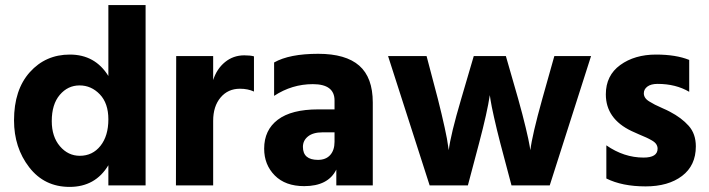

<svg xmlns="http://www.w3.org/2000/svg" viewBox="-20 -727 2779 753"><path d="M293 -116Q343 -116 374 -155Q405 -194 405 -259Q405 -322 371.5 -357Q338 -392 292 -392Q246 -392 214.5 -355Q183 -318 183 -252Q183 -191 215 -153.5Q247 -116 293 -116ZM405 -707H551V0H405V-79Q354 6 253 6Q154 6 94.5 -71Q35 -148 35 -255Q35 -375 97 -444Q159 -513 254 -513Q353 -513 405 -429Z M816 -507V-413Q830 -457 862.5 -483.5Q895 -510 938 -510Q962 -510 976 -506V-368Q952 -379 921 -379Q874 -379 845 -344.5Q816 -310 816 -253V0H670L671 -507Z M1292 -208H1245Q1208 -208 1188 -192Q1168 -176 1168 -151Q1168 -100 1227 -100Q1258 -100 1275 -119Q1292 -138 1292 -171ZM1055 -351V-482Q1115 -516 1228 -516Q1336 -516 1389 -469.5Q1442 -423 1442 -325V0H1299V-62Q1267 3 1173 3Q1099 3 1057.5 -39Q1016 -81 1016 -144Q1016 -217 1069.5 -257.5Q1123 -298 1228 -298H1292V-333Q1292 -397 1207 -397Q1125 -397 1055 -351Z M1665 0 1502 -507H1653L1697 -340Q1713 -277 1724 -226.5Q1735 -176 1737 -157L1740 -138Q1747 -198 1789 -340L1838 -507H1964L2012 -340Q2030 -276 2042 -225.5Q2054 -175 2057 -156L2060 -138Q2067 -197 2107 -340L2154 -507H2298L2136 0H1986L1942 -166Q1928 -220 1917.5 -267Q1907 -314 1904 -334L1901 -354Q1891 -287 1859 -166L1815 0Z M2683 -492V-367Q2630 -398 2559 -398Q2533 -398 2519 -387.5Q2505 -377 2505 -361Q2505 -352 2510 -344Q2515 -336 2526.5 -329Q2538 -322 2548.5 -316.5Q2559 -311 2577.5 -303Q2596 -295 2607 -289Q2653 -265 2681 -233.5Q2709 -202 2709 -153Q2709 -78 2655 -37Q2601 4 2512 4Q2420 4 2358 -27V-157Q2427 -109 2504 -109Q2559 -109 2559 -144Q2559 -153 2554 -161Q2549 -169 2537 -176Q2525 -183 2515 -187.5Q2505 -192 2486 -200Q2467 -208 2457 -213Q2356 -261 2356 -357Q2356 -431 2412.5 -472Q2469 -513 2553 -513Q2631 -513 2683 -492Z"/></svg>

Font: Hind Bold
Style: Regular
Weight: 700
Designer: Manushi Parikh, Satya Rajpurohit
Foundry: Indian Type Foundry
Version: Version 1.201;PS 1.0;hotconv 1.0.78;makeotf.lib2.5.61930; tt